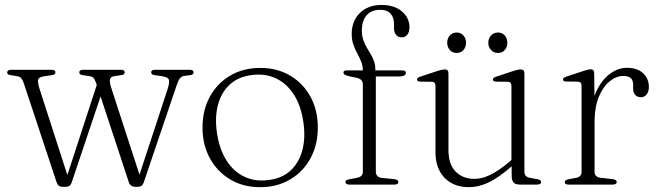

<svg xmlns="http://www.w3.org/2000/svg" viewBox="-20 -746 2660 776"><path d="M247 9H231.5Q223.5 9 217.8 4.5Q212 0 208.5 -10L77.5 -405.5Q71.5 -424 65 -430.5Q58.5 -437 47.5 -438.5L25 -442Q15.5 -443 12.2 -446Q9 -449 9 -453.5Q9 -458.5 13 -461.2Q17 -464 24 -464H188.5Q195.5 -464 199.8 -461.5Q204 -459 204 -454Q204 -449.5 200.5 -446.2Q197 -443 187.5 -442L163.5 -438.5Q139 -435.5 134.8 -426.2Q130.5 -417 139.5 -388L255.5 -28.5L247 -22.5L375 -414.5L399 -393.5L269.5 -8Q266.5 1 260.5 5Q254.5 9 247 9ZM539 9H523.5Q517 9 510.2 4.2Q503.5 -0.5 500.5 -10L368 -412Q362.5 -426.5 357 -431.8Q351.5 -437 340 -438.5L316 -442Q307 -443 303.8 -446Q300.5 -449 300.5 -454Q300.5 -464 316 -464H469Q484 -464 484 -453.5Q484 -449 480.8 -446Q477.5 -443 468 -442L443.5 -438.5Q428.5 -436.5 425 -426.8Q421.5 -417 428.5 -394.5L548 -27L537 -19.5L657.5 -386Q666.5 -414.5 662.2 -424.8Q658 -435 631.5 -438.5L607 -442Q598 -443 594.5 -446Q591 -449 591 -454Q591 -459 595 -461.5Q599 -464 606.5 -464H747.5Q754.5 -464 758.5 -461.2Q762.5 -458.5 762.5 -453.5Q762.5 -449 759.2 -446Q756 -443 746 -442L723.5 -439Q714 -437.5 707.2 -429.5Q700.5 -421.5 693 -398.5L561 -9Q557.5 1 551.8 5Q546 9 539 9Z M1032 -471.5Q1100 -471.5 1152.5 -440.5Q1205 -409.5 1234.8 -355.2Q1264.5 -301 1264.5 -230.5Q1264.5 -160.5 1234.8 -106Q1205 -51.5 1152.5 -20.5Q1100 10.5 1031 10.5Q963 10.5 910.8 -20.5Q858.5 -51.5 828.5 -106Q798.5 -160.5 798.5 -230.5Q798.5 -301 828.2 -355.2Q858 -409.5 910.5 -440.5Q963 -471.5 1032 -471.5ZM1066.5 -18.5Q1119.5 -25 1153.8 -56.2Q1188 -87.5 1201.8 -138Q1215.5 -188.5 1206 -253Q1196.5 -319.5 1167.2 -364.5Q1138 -409.5 1094.2 -429.8Q1050.5 -450 996.5 -442.5Q943.5 -436 909.2 -404.8Q875 -373.5 861.2 -323Q847.5 -272.5 857 -208Q867 -141.5 896 -96.5Q925 -51.5 969 -31.2Q1013 -11 1066.5 -18.5Z M1499 -51.5Q1499 -41.5 1505.2 -34.8Q1511.5 -28 1523 -27L1573.5 -22Q1581.5 -21 1585.8 -18Q1590 -15 1590 -10Q1590 0 1574.5 0H1390.5Q1384 0 1380 -2.8Q1376 -5.5 1376 -10Q1376 -14.5 1380 -17.2Q1384 -20 1391.5 -21.5L1422 -27Q1434 -29.5 1440.2 -35.2Q1446.5 -41 1446.5 -51V-404Q1446.5 -414.5 1441.5 -421Q1436.5 -427.5 1423.5 -431L1391 -438Q1376.5 -441.5 1372.2 -445Q1368 -448.5 1368 -452.5Q1368 -457 1371.2 -459.2Q1374.5 -461.5 1381 -461.5H1462L1446.5 -442.5V-460.5Q1446.5 -480 1439.8 -496.8Q1433 -513.5 1424 -530Q1415 -546.5 1408.2 -565.5Q1401.5 -584.5 1401.5 -609Q1401.5 -661 1434.5 -693.5Q1467.5 -726 1522.5 -726Q1558 -726 1583 -713.8Q1608 -701.5 1621.5 -681Q1635 -660.5 1635 -636.5Q1635 -616 1626.2 -605.5Q1617.5 -595 1603 -595Q1589 -595 1580.8 -605.2Q1572.5 -615.5 1572.5 -632.5V-648Q1572.5 -676 1558.2 -691.2Q1544 -706.5 1515.5 -706.5Q1480.5 -706 1461.5 -684Q1442.5 -662 1442.5 -622Q1442.5 -602 1448 -585.5Q1453.5 -569 1461.8 -554.8Q1470 -540.5 1478.2 -527Q1486.5 -513.5 1491.8 -498.5Q1497 -483.5 1497 -466V-448.5L1487.5 -461.5H1606Q1613.5 -461.5 1617 -459Q1620.5 -456.5 1620.5 -451.5Q1620.5 -445 1613.8 -441Q1607 -437 1594 -437H1499Z M2048 -37V-82L2047 -86V-398Q2047 -407 2043.5 -411.2Q2040 -415.5 2031.5 -415.5L1986 -416Q1978.5 -416.5 1975.2 -418.8Q1972 -421 1972 -424.5Q1972 -428 1975.2 -431Q1978.5 -434 1986.5 -436.5L2054.5 -459Q2065.5 -462.5 2072.5 -464Q2079.5 -465.5 2084 -465.5Q2092 -465.5 2095.8 -461.5Q2099.5 -457.5 2099.5 -449V-51.5Q2099.5 -41 2105.5 -35Q2111.5 -29 2122.5 -27L2151 -22Q2159 -20.5 2163 -17.8Q2167 -15 2167 -10Q2167 -5.5 2163 -2.8Q2159 0 2151 0H2081Q2063.5 0 2055.8 -8.2Q2048 -16.5 2048 -37ZM1740 -131.5V-398Q1740 -407 1736.5 -411.2Q1733 -415.5 1724.5 -415.5L1679 -416Q1671.5 -416.5 1668.5 -418.8Q1665.5 -421 1665.5 -424.5Q1665.5 -428 1668.5 -431Q1671.5 -434 1679.5 -436.5L1747.5 -459Q1758.5 -462.5 1765.5 -464Q1772.5 -465.5 1777 -465.5Q1785 -465.5 1788.8 -461.5Q1792.5 -457.5 1792.5 -449V-140.5Q1792.5 -81.5 1821.8 -52.2Q1851 -23 1898 -23Q1927.5 -23 1961.2 -39.2Q1995 -55.5 2037 -90.5L2060.5 -110.5L2075 -96.5L2050 -75.5Q1996 -28 1955.2 -8.8Q1914.5 10.5 1875 10.5Q1814 10.5 1777 -27.2Q1740 -65 1740 -131.5ZM1825.5 -532Q1808.5 -532 1798 -544Q1787.5 -556 1787.5 -573Q1787.5 -590.5 1798 -602.5Q1808.5 -614.5 1825.5 -614.5Q1843 -614.5 1853.2 -602.5Q1863.5 -590.5 1863.5 -573Q1863.5 -556 1853.2 -544Q1843 -532 1825.5 -532ZM1992.5 -532Q1975.5 -532 1964.5 -544Q1953.5 -556 1953.5 -573Q1953.5 -590.5 1964.5 -602.5Q1975.5 -614.5 1992.5 -614.5Q2010 -614.5 2020.2 -602.5Q2030.5 -590.5 2030.5 -573Q2030.5 -556 2020.2 -544Q2010 -532 1992.5 -532Z M2366.5 -254.5Q2366.5 -323 2388 -371.8Q2409.5 -420.5 2443.2 -446.2Q2477 -472 2514 -472Q2555.5 -472 2579 -450.2Q2602.5 -428.5 2602.5 -394.5Q2602.5 -375.5 2593.5 -364.2Q2584.5 -353 2570.5 -353Q2556.5 -353 2547.8 -362Q2539 -371 2539 -387V-402Q2539 -421 2529.8 -430Q2520.5 -439 2498.5 -439Q2471 -439 2444.2 -417.5Q2417.5 -396 2400.2 -354.5Q2383 -313 2383 -251ZM2381.5 -449 2383 -326V-51.5Q2383 -41.5 2389.2 -35.2Q2395.5 -29 2407.5 -27.5L2456 -22Q2464 -21 2468.2 -18.2Q2472.5 -15.5 2472.5 -10Q2472.5 -5.5 2468.5 -2.8Q2464.5 0 2456.5 0H2277Q2270 0 2266.2 -2.8Q2262.5 -5.5 2262.5 -10Q2262.5 -14.5 2266.2 -17.2Q2270 -20 2277.5 -21.5L2307.5 -27Q2318.5 -29 2324.5 -34.8Q2330.5 -40.5 2330.5 -51V-398.5Q2330.5 -407.5 2327 -411.5Q2323.5 -415.5 2315 -416L2269.5 -416.5Q2262 -416.5 2258.8 -418.8Q2255.5 -421 2255.5 -424.5Q2255.5 -428.5 2258.8 -431.5Q2262 -434.5 2269.5 -436.5L2337.5 -459Q2349.5 -463 2356.2 -464.5Q2363 -466 2367.5 -466Q2374.5 -466 2378 -462Q2381.5 -458 2381.5 -449Z"/></svg>

Font: Fraunces ExtraLight
Style: Regular
Weight: 250
Version: Version 1.000;[b76b70a41]